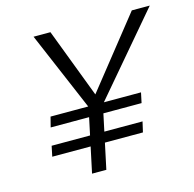

<svg xmlns="http://www.w3.org/2000/svg" viewBox="-98 -758 864 857"><g transform="rotate(-15 333.5 -329.0)"><path d="M337 -270 302 -303 584 -658H667ZM72 -119 82 -167H502L491 -119ZM224 0 291 -315H357L290 0ZM99 -247 111 -294H529L519 -247ZM294 -273 130 -658H208L343 -303Z"/></g></svg>

Font: Ysabeau Infant
Style: Italic
Weight: 400
Italic angle: -12°
Designer: Christian Thalmann (Catharsis Fonts)
Version: Version 2.001;gftools[0.9.30]; featfreeze: ss01,ss02,lnum